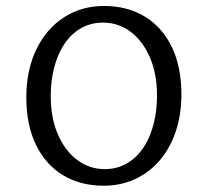

<svg xmlns="http://www.w3.org/2000/svg" viewBox="-20 -602 686 634"><path d="M66.9 -280.6Q66.9 -369.4 99.6 -437.9Q132.3 -506.5 190.7 -544.4Q249.2 -582.3 323.4 -582.3Q400 -582.3 457.7 -547.6Q515.3 -512.9 547.2 -447.2Q579 -381.5 579 -290.3Q579 -201.6 546.4 -133.1Q513.7 -64.5 455.2 -26.6Q396.8 11.3 322.6 11.3Q246 11.3 188.3 -23.4Q130.6 -58.1 98.8 -123.8Q66.9 -189.5 66.9 -280.6ZM498.4 -287.1Q498.4 -358.9 474.6 -413.3Q450.8 -467.7 410.5 -497.6Q370.2 -527.4 320.2 -527.4Q268.5 -527.4 229.4 -496.8Q190.3 -466.1 169 -410.5Q147.6 -354.8 147.6 -283.9Q147.6 -212.1 171.4 -157.7Q195.2 -103.2 235.5 -73.4Q275.8 -43.5 325.8 -43.5Q377.4 -43.5 416.5 -74.2Q455.6 -104.8 477 -160.5Q498.4 -216.1 498.4 -287.1Z"/></svg>

Font: Playfair Micro SmCond SmLight
Style: Regular
Weight: 360
Width: 4
Designer: Claus Eggers Sørensen
Foundry: Claus Eggers Sørensen
Version: Version 2.100;Glyphs 3.2 (3219)